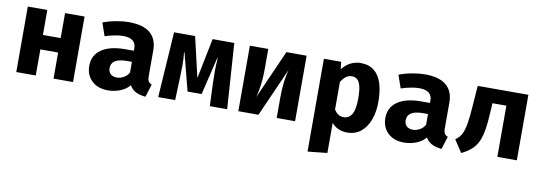

<svg xmlns="http://www.w3.org/2000/svg" viewBox="-59 -954 4426 1572"><g transform="rotate(10 2154.0 -168.0)"><path d="M381.5 0V-216.9H233.8V0H71.8V-544.6H233.8V-336.9H381.5V-544.6H543.6V0Z M1145.6 -156.9Q1145.6 -126.2 1154.1 -112.3Q1162.6 -98.5 1181.5 -91.3L1148.2 15.4Q1100 10.8 1066.9 -5.9Q1033.8 -22.6 1014.9 -56.4Q983.6 -19 934.9 -0.8Q886.2 17.4 835.4 17.4Q751.3 17.4 701.3 -30.5Q651.3 -78.5 651.3 -153.8Q651.3 -242.6 720.8 -290.8Q790.3 -339 916.4 -339H989.7V-359.5Q989.7 -443.1 882.1 -443.1Q855.9 -443.1 814.9 -435.6Q773.8 -428.2 732.8 -414.4L695.4 -522.1Q748.2 -542.1 805.4 -552.3Q862.6 -562.6 907.7 -562.6Q1029.2 -562.6 1087.4 -513.1Q1145.6 -463.6 1145.6 -370.3ZM891.3 -98.5Q917.4 -98.5 946.2 -114.1Q974.9 -129.7 989.7 -158.5V-246.7H949.7Q882.1 -246.7 850.3 -225.9Q818.5 -205.1 818.5 -165.1Q818.5 -133.8 837.7 -116.2Q856.9 -98.5 891.3 -98.5Z M1788.2 -544.6 1825.1 0H1681L1673.3 -185.6Q1671.3 -237.4 1671.5 -290.3Q1671.8 -343.1 1676.4 -397.4H1672.3L1597.4 -86.2H1480.5L1400.5 -397.4H1396.4Q1402.6 -344.1 1402.3 -290.8Q1402.1 -237.4 1399.5 -180L1392.8 0H1251.8L1287.7 -544.6H1462.6L1540.5 -209.2L1608.2 -544.6Z M2389.7 -544.6V0H2236.9V-173.3Q2236.9 -242.6 2244.6 -301Q2252.3 -359.5 2264.1 -403.1L2085.1 0H1917.9V-544.6H2070.8V-369.2Q2070.8 -307.7 2063.3 -248.5Q2055.9 -189.2 2042.6 -140.5L2221.5 -544.6Z M2834.9 -562.6Q2906.2 -562.6 2949.7 -527.2Q2993.3 -491.8 3013.6 -427.2Q3033.8 -362.6 3033.8 -273.8Q3033.8 -189.7 3009.2 -123.8Q2984.6 -57.9 2937.9 -20.3Q2891.3 17.4 2824.6 17.4Q2745.1 17.4 2695.4 -39.5V210.3L2533.3 227.2V-544.6H2676.9L2684.1 -483.6Q2717.4 -526.2 2756.9 -544.4Q2796.4 -562.6 2834.9 -562.6ZM2784.6 -443.1Q2756.4 -443.1 2734.9 -426.2Q2713.3 -409.2 2695.4 -380V-150.3Q2712.3 -125.1 2731 -113.3Q2749.7 -101.5 2775.4 -101.5Q2818.5 -101.5 2842.6 -140.8Q2866.7 -180 2866.7 -271.8Q2866.7 -339.5 2856.9 -376.7Q2847.2 -413.8 2828.7 -428.5Q2810.3 -443.1 2784.6 -443.1Z M3607.2 -156.9Q3607.2 -126.2 3615.6 -112.3Q3624.1 -98.5 3643.1 -91.3L3609.7 15.4Q3561.5 10.8 3528.5 -5.9Q3495.4 -22.6 3476.4 -56.4Q3445.1 -19 3396.4 -0.8Q3347.7 17.4 3296.9 17.4Q3212.8 17.4 3162.8 -30.5Q3112.8 -78.5 3112.8 -153.8Q3112.8 -242.6 3182.3 -290.8Q3251.8 -339 3377.9 -339H3451.3V-359.5Q3451.3 -443.1 3343.6 -443.1Q3317.4 -443.1 3276.4 -435.6Q3235.4 -428.2 3194.4 -414.4L3156.9 -522.1Q3209.7 -542.1 3266.9 -552.3Q3324.1 -562.6 3369.2 -562.6Q3490.8 -562.6 3549 -513.1Q3607.2 -463.6 3607.2 -370.3ZM3352.8 -98.5Q3379 -98.5 3407.7 -114.1Q3436.4 -129.7 3451.3 -158.5V-246.7H3411.3Q3343.6 -246.7 3311.8 -225.9Q3280 -205.1 3280 -165.1Q3280 -133.8 3299.2 -116.2Q3318.5 -98.5 3352.8 -98.5Z M4233.3 -544.6V0H4071.3V-425.6H3955.4L3951.8 -359Q3947.2 -265.6 3936.7 -203.1Q3926.2 -140.5 3906.2 -99.5Q3886.2 -58.5 3854.1 -30.8Q3822.1 -3.1 3774.4 20.5L3706.7 -82.1Q3726.2 -95.9 3740.8 -112.6Q3755.4 -129.2 3766.2 -156.9Q3776.9 -184.6 3784.6 -231.5Q3792.3 -278.5 3797.9 -352.8L3812.3 -544.6Z"/></g></svg>

Font: FiraCode Nerd Font Mono
Style: Bold
Weight: 700
Monospace: yes
Designer: Carrois Corporate, Edenspiekermann AG, Nikita Prokopov
Foundry: Carrois Corporate, Edenspiekermann AG, Nikita Prokopov
Version: Version 6.002;Nerd Fonts 3.3.0